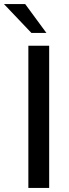

<svg xmlns="http://www.w3.org/2000/svg" viewBox="-64 -921 336 941"><path d="M75 0V-697H177V0ZM-44.5 -901H59.5L163.5 -759.5H90Z"/></svg>

Font: HK Grotesk Medium
Style: Regular
Weight: 500
Designer: Alfredo Marco Pradil
Foundry: Hanken Design Co.
Version: Version 3.001;FEAKit 1.0